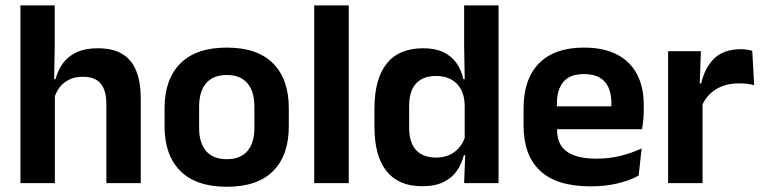

<svg xmlns="http://www.w3.org/2000/svg" viewBox="-20 -681 2836 714"><path d="M375.5 0V-294.5Q375.5 -325.5 367.2 -348Q359 -370.5 340 -383Q321 -395.5 288 -395.5Q259 -395.5 237.5 -385Q216 -374.5 202.2 -356.8Q188.5 -339 182 -316.5L156 -386.5H186.5Q195 -419 213.5 -445Q232 -471 264 -486.2Q296 -501.5 343.5 -501.5Q400 -501.5 435 -480.2Q470 -459 486.8 -417Q503.5 -375 503.5 -313V0ZM56 0V-661H183.5V-510L181 -357.5L184 -348V0Z M823.5 13.5Q709.5 13.5 650.8 -45Q592 -103.5 592 -211.5V-278Q592 -386.5 650.8 -445.2Q709.5 -504 823.5 -504Q937 -504 995.5 -445.2Q1054 -386.5 1054 -278V-211.5Q1054 -103.5 995.8 -45Q937.5 13.5 823.5 13.5ZM823.5 -89Q873.5 -89 899.8 -119Q926 -149 926 -205V-284.5Q926 -341.5 899.8 -371.8Q873.5 -402 823.5 -402Q773 -402 746.8 -371.8Q720.5 -341.5 720.5 -284.5V-205Q720.5 -149 746.8 -119Q773 -89 823.5 -89Z M1148.5 0V-661H1277V0Z M1549 11.5Q1462.5 11.5 1417.5 -44.5Q1372.5 -100.5 1372.5 -209.5V-277Q1372.5 -387.5 1418 -444.5Q1463.5 -501.5 1553.5 -501.5Q1597.5 -501.5 1627.8 -487.5Q1658 -473.5 1676.8 -447.5Q1695.5 -421.5 1703 -386.5H1740.5L1708 -291.5Q1707 -326 1693.8 -349.8Q1680.5 -373.5 1657 -386Q1633.5 -398.5 1601.5 -398.5Q1553 -398.5 1527.2 -370.5Q1501.5 -342.5 1501.5 -287V-206Q1501.5 -151 1527.2 -123Q1553 -95 1602.5 -95Q1630.5 -95 1652.5 -105.5Q1674.5 -116 1689.2 -134.2Q1704 -152.5 1710.5 -175.5L1741 -104H1705Q1697 -72 1679 -45.8Q1661 -19.5 1629.5 -4Q1598 11.5 1549 11.5ZM1706 0 1710.5 -120 1708 -148.5V-349L1708.5 -369.5L1706 -510V-661H1834V0Z M2176 12Q2050 12 1988.5 -46Q1927 -104 1927 -214V-278Q1927 -387 1984.5 -445.5Q2042 -504 2151.5 -504Q2225.5 -504 2275 -478Q2324.5 -452 2349.2 -404.2Q2374 -356.5 2374 -290V-272.5Q2374 -254.5 2372.2 -235.8Q2370.5 -217 2367.5 -200.5H2251.5Q2253 -228 2253.2 -252.8Q2253.5 -277.5 2253.5 -297.5Q2253.5 -332 2242.5 -356.2Q2231.5 -380.5 2209 -393Q2186.5 -405.5 2151.5 -405.5Q2100 -405.5 2075.5 -377Q2051 -348.5 2051 -296V-250.5L2051.5 -236V-197.5Q2051.5 -174.5 2058.8 -155Q2066 -135.5 2083 -121.2Q2100 -107 2128.2 -99Q2156.5 -91 2199 -91Q2245 -91 2286.8 -101.2Q2328.5 -111.5 2366 -129L2355 -28Q2321.5 -9.5 2276.2 1.2Q2231 12 2176 12ZM1995 -200.5V-285.5H2341.5V-200.5Z M2589 -285 2556.5 -370.5H2587.5Q2601 -430 2636.5 -464Q2672 -498 2735 -498Q2748 -498 2758.5 -496.2Q2769 -494.5 2777.5 -492L2784.5 -364Q2773.5 -367.5 2759 -369.2Q2744.5 -371 2728.5 -371Q2677.5 -371 2641.8 -348.5Q2606 -326 2589 -285ZM2464.5 0V-490.5H2586.5L2581 -340L2592.5 -335.5V0Z"/></svg>

Font: Anek Latin Medium SemiBold
Style: Regular
Weight: 600
Version: Version 1.003